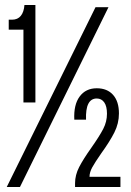

<svg xmlns="http://www.w3.org/2000/svg" viewBox="-20 -750 527 770"><path d="M74 -631H15V-671H28Q51 -671 63.5 -686.5Q76 -702 78 -730H122V-339H74ZM363 -721H415L60 0H7ZM346 -157Q379 -204 394 -233Q409 -262 409 -294Q409 -324 398 -339.5Q387 -355 368 -355Q322 -355 325 -270H278Q275 -330 299.5 -363Q324 -396 368 -396Q410 -396 433.5 -369.5Q457 -343 457 -295Q457 -255 438.5 -218.5Q420 -182 386 -135Q361 -99 350 -79Q339 -59 339 -41H463V0H281V-15Q281 -48 297.5 -80Q314 -112 346 -157Z"/></svg>

Font: Mona Sans Condensed
Style: Regular
Weight: 400
Width: 3
Designer: Deni Anggara
Foundry: GitHub
Version: Version 2.000